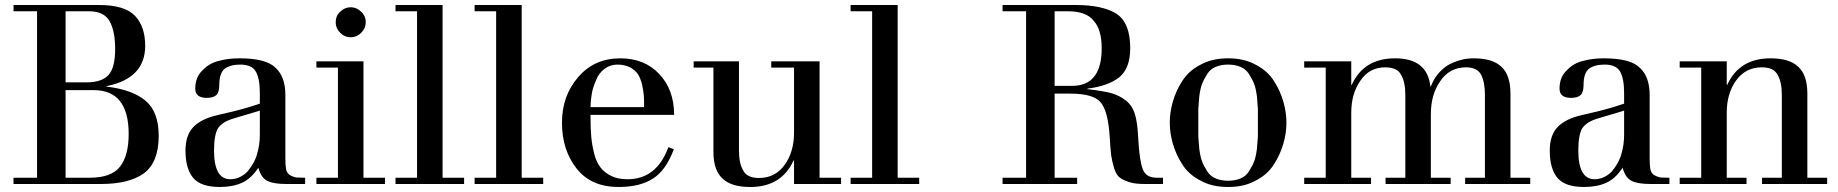

<svg xmlns="http://www.w3.org/2000/svg" viewBox="-20 -735 7343 767"><path d="M242 -375V-25H338Q426 -25 460 -70Q494 -114 494 -200Q494 -375 354 -375ZM242 -690V-406H326Q387 -406 414 -436Q440 -465 440 -540Q440 -610 418 -650Q396 -690 335 -690ZM128 -25V-690H34V-715H376Q479 -715 520 -671Q560 -628 560 -552Q560 -422 406 -391V-389Q508 -377 561 -333Q614 -289 614 -192Q614 -86 554 -42Q495 0 384 0H34V-25Z M848 -275 908 -289Q962 -302 1018 -321V-363Q1018 -421 1002 -449Q986 -477 940 -477Q900 -477 877 -460Q856 -442 856 -396Q856 -367 845 -356Q833 -344 806 -344Q760 -344 760 -381Q760 -427 789 -454Q816 -483 855 -492Q891 -502 937 -502Q1044 -502 1081 -464Q1120 -428 1120 -356V-102Q1120 -74 1123 -58Q1127 -42 1139 -35Q1147 -30 1163 -26Q1165 -26 1177 -25.5Q1189 -25 1199 -25V0H1123Q1073 0 1049 -12Q1023 -24 1012 -65Q983 -21 947 -5Q910 12 858 12Q783 12 752 -24Q721 -61 721 -133Q721 -195 752 -227Q783 -260 848 -275ZM1018 -293 914 -262Q869 -249 851 -223Q835 -196 835 -134Q835 -19 900 -19Q938 -19 969 -50Q999 -87 1007 -120Q1018 -156 1018 -197Z M1330 -25V-465H1244V-490H1432V-25H1518V0H1244V-25ZM1321 -646Q1321 -672 1339 -688Q1357 -706 1381 -706Q1405 -706 1423 -688Q1441 -672 1441 -646Q1441 -622 1423 -604Q1405 -586 1381 -586Q1357 -586 1339 -604Q1321 -622 1321 -646Z M1560 -690V-715H1748V-25H1834V0H1560V-25H1646V-690Z M1876 -690V-715H2064V-25H2150V0H1876V-25H1962V-690Z M2673 -276H2339V-268Q2339 -222 2342 -188Q2345 -155 2354 -120Q2363 -86 2379 -66Q2395 -45 2422 -32Q2448 -19 2487 -19Q2603 -19 2650 -147L2672 -139Q2640 -54 2589 -22Q2537 12 2451 12Q2342 12 2284 -61Q2225 -135 2225 -245Q2225 -352 2289 -426Q2353 -502 2458 -502Q2554 -502 2613 -440Q2673 -377 2673 -276ZM2339 -307H2553Q2553 -341 2552 -353Q2550 -375 2545 -397Q2539 -421 2529 -438Q2517 -455 2497 -466Q2475 -477 2447 -477Q2417 -477 2395 -460Q2371 -442 2361 -414Q2348 -385 2344 -360Q2339 -330 2339 -307Z M3152 0V-94H3150Q3102 12 2977 12Q2901 12 2866 -22Q2830 -55 2830 -129V-465H2751V-490H2932V-134Q2932 -82 2949 -54Q2964 -24 3012 -24Q3077 -24 3115 -77Q3152 -129 3152 -205V-465H3061V-490H3254V-25H3340V0Z M3378 -690V-715H3566V-25H3652V0H3378V-25H3464V-690Z M4079 -25V-690H3985V-715H4278Q4384 -715 4440 -680Q4495 -644 4495 -543Q4495 -462 4451 -426Q4406 -391 4324 -381V-379Q4390 -371 4419 -363Q4451 -354 4477 -334Q4503 -314 4514 -278Q4524 -246 4527 -183Q4532 -91 4545 -60Q4557 -25 4601 -25H4626V0H4553Q4514 0 4493 -7Q4469 -14 4454 -25Q4439 -36 4431 -62Q4423 -88 4419 -114Q4416 -138 4413 -188Q4407 -290 4377 -326Q4348 -361 4256 -361H4193V-25H4283V0H3985V-25ZM4193 -690V-392H4263Q4381 -392 4381 -542Q4381 -617 4349 -652Q4320 -690 4245 -690Z M4665 -328Q4678 -373 4702 -410Q4728 -452 4775 -476Q4821 -502 4886 -502Q4951 -502 4997 -476Q5044 -452 5070 -410Q5094 -373 5107 -328Q5119 -286 5119 -245Q5119 -204 5107 -162Q5094 -117 5070 -80Q5044 -38 4997 -14Q4951 12 4886 12Q4821 12 4775 -14Q4728 -38 4702 -80Q4678 -117 4665 -162Q4653 -204 4653 -245Q4653 -286 4665 -328ZM4767 -245V-190Q4767 -188 4768.5 -169.5Q4770 -151 4771 -139Q4776 -103 4783 -88Q4788 -74 4803 -50Q4816 -30 4837 -22Q4858 -13 4886 -13Q4914 -13 4935 -22Q4956 -30 4969 -50Q4984 -74 4989 -88Q4996 -103 5001 -139Q5002 -151 5003.5 -169.5Q5005 -188 5005 -190V-245V-300Q5005 -302 5003.5 -320.5Q5002 -339 5001 -351Q4996 -387 4989 -402Q4984 -416 4969 -440Q4956 -460 4935 -468Q4914 -477 4886 -477Q4858 -477 4837 -468Q4816 -460 4803 -440Q4788 -416 4783 -402Q4776 -387 4771 -351Q4770 -339 4768.5 -320.5Q4767 -302 4767 -300Z M5594 -25V-356Q5594 -408 5577 -436Q5562 -466 5513 -466Q5450 -466 5414 -412Q5378 -360 5378 -285V-25H5457V0H5190V-25H5276V-465H5190V-490H5378V-396H5380Q5428 -502 5553 -502Q5682 -502 5694 -390H5696Q5716 -443 5763 -474Q5813 -502 5867 -502Q5943 -502 5978 -468Q6014 -435 6014 -361V-25H6093V0H5833V-25H5912V-356Q5912 -406 5897 -436Q5881 -466 5837 -466Q5770 -466 5733 -410Q5696 -357 5696 -279V-25H5775V0H5515V-25Z M6298 -275 6358 -289Q6412 -302 6468 -321V-363Q6468 -421 6452 -449Q6436 -477 6390 -477Q6350 -477 6327 -460Q6306 -442 6306 -396Q6306 -367 6295 -356Q6283 -344 6256 -344Q6210 -344 6210 -381Q6210 -427 6239 -454Q6266 -483 6305 -492Q6341 -502 6387 -502Q6494 -502 6531 -464Q6570 -428 6570 -356V-102Q6570 -74 6573 -58Q6577 -42 6589 -35Q6597 -30 6613 -26Q6615 -26 6627 -25.5Q6639 -25 6649 -25V0H6573Q6523 0 6499 -12Q6473 -24 6462 -65Q6433 -21 6397 -5Q6360 12 6308 12Q6233 12 6202 -24Q6171 -61 6171 -133Q6171 -195 6202 -227Q6233 -260 6298 -275ZM6468 -293 6364 -262Q6319 -249 6301 -223Q6285 -196 6285 -134Q6285 -19 6350 -19Q6388 -19 6419 -50Q6449 -87 6457 -120Q6468 -156 6468 -197Z M6690 -25H6776V-465H6690V-490H6878V-396H6880Q6928 -502 7053 -502Q7129 -502 7164 -468Q7200 -435 7200 -361V-25H7279V0H7019V-25H7098V-356Q7098 -408 7081 -436Q7066 -466 7018 -466Q6953 -466 6915 -413Q6878 -361 6878 -285V-25H6957V0H6690Z"/></svg>

Font: Bailleul Roman
Style: Roman
Weight: 400
Version: Version 1